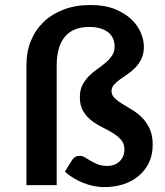

<svg xmlns="http://www.w3.org/2000/svg" viewBox="-20 -756 675 784"><path d="M350 -735.5Q408.5 -735.5 450 -718.5Q491.5 -701.5 517.5 -676Q543.5 -650.5 555.5 -621Q567.5 -591.5 567.5 -566Q567.5 -537 557.8 -516.5Q548 -496 533.2 -480.5Q518.5 -465 501.5 -453.5Q484.5 -442 469.8 -431.5Q455 -421 445.2 -409.8Q435.5 -398.5 435.5 -384Q435.5 -367.5 448 -355.5Q460.5 -343.5 479 -332Q497.5 -320.5 519.5 -307.5Q541.5 -294.5 560 -275.8Q578.5 -257 591 -230.5Q603.5 -204 603.5 -165.5Q603.5 -123 587.8 -90.8Q572 -58.5 545 -36.5Q518 -14.5 482.2 -3.2Q446.5 8 406.5 8Q383.5 8 361 3.2Q338.5 -1.5 317.8 -10Q297 -18.5 278.5 -30Q260 -41.5 245 -55L274 -102Q279 -110.5 286.5 -115Q294 -119.5 305.5 -119.5Q317 -119.5 327.5 -113Q338 -106.5 350.5 -99Q363 -91.5 379 -85Q395 -78.5 417.5 -78.5Q449 -78.5 468.5 -97.2Q488 -116 488 -146Q488 -169.5 474.5 -185Q461 -200.5 440.8 -212.8Q420.5 -225 397 -236.8Q373.5 -248.5 353.2 -264.2Q333 -280 319.5 -302.5Q306 -325 306 -359.5Q306 -388 316.5 -408.5Q327 -429 342.8 -445Q358.5 -461 377 -473.8Q395.5 -486.5 411.2 -500Q427 -513.5 437.5 -529Q448 -544.5 448 -565.5Q448 -582 442.2 -596.8Q436.5 -611.5 424 -622.2Q411.5 -633 391.8 -639.5Q372 -646 344.5 -646Q278.5 -646 245 -606Q211.5 -566 211.5 -488V0H88V-492Q88 -545 106.2 -589.5Q124.5 -634 158.2 -666.5Q192 -699 240.5 -717.2Q289 -735.5 350 -735.5Z"/></svg>

Font: Lato TR
Style: Bold
Weight: 700
Designer: Lukasz Dziedzic
Foundry: tyPoland Lukasz Dziedzic
Version: Version 1.104 2013